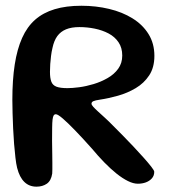

<svg xmlns="http://www.w3.org/2000/svg" viewBox="-20 -644 612 684"><path d="M110 21Q84 21 66.8 4.2Q49.5 -12.5 41 -46Q37.5 -60 35 -82.2Q32.5 -104.5 30.2 -131.2Q28 -158 26.8 -186Q25.5 -214 24.8 -240.5Q24 -267 24 -288Q24 -359.5 32.5 -414.2Q41 -469 58.8 -508.8Q76.5 -548.5 105.2 -573.8Q134 -599 174.8 -611.2Q215.5 -623.5 270 -623.5Q322 -623.5 369 -612.2Q416 -601 452.2 -578.5Q488.5 -556 509.2 -522.5Q530 -489 530 -445Q530 -403.5 511.5 -375.5Q493 -347.5 463.5 -330Q434 -312.5 400.2 -303Q366.5 -293.5 336 -289Q319 -286.5 312.5 -283.5Q306 -280.5 306 -274.5Q306 -270.5 312.2 -263.5Q318.5 -256.5 329.2 -246.8Q340 -237 354 -224.2Q368 -211.5 383 -196Q397.5 -181.5 416.8 -162Q436 -142.5 455.5 -121.8Q475 -101 491.8 -82.2Q508.5 -63.5 519 -50Q529.5 -36.5 529.5 -32Q529.5 -18 521 -8.5Q512.5 1 499.5 5.8Q486.5 10.5 471 10.5Q455 10.5 435.8 1Q416.5 -8.5 395.2 -25.5Q374 -42.5 352 -65Q330 -87.5 308 -114Q275 -151 248.5 -178.5Q222 -206 204 -221.5Q186 -237 179 -237Q174 -237 171.2 -232.8Q168.5 -228.5 167.2 -217.8Q166 -207 165.8 -188.5Q165.5 -170 165.5 -141.5Q165.5 -133 165.8 -120Q166 -107 166.2 -92.5Q166.5 -78 166.5 -64.5Q166.5 -51 166.5 -40.5Q166.5 -30 166 -25.5Q162 0 146.8 10.5Q131.5 21 110 21ZM220.5 -330Q237.5 -330 262.2 -333.2Q287 -336.5 313.5 -344.5Q340 -352.5 363.2 -365.8Q386.5 -379 401 -399Q415.5 -419 415.5 -446Q415.5 -474 402.2 -493.5Q389 -513 366.8 -524.8Q344.5 -536.5 317.5 -542Q290.5 -547.5 263 -547.5Q234.5 -547.5 215.2 -539.5Q196 -531.5 184.2 -515.5Q172.5 -499.5 167 -473.5Q163.5 -459 161.8 -444.5Q160 -430 159 -415.8Q158 -401.5 158 -388Q158 -366 162.8 -353.2Q167.5 -340.5 181 -335.2Q194.5 -330 220.5 -330Z"/></svg>

Font: Gluten
Style: Regular
Weight: 400
Designer: Tyler Finck
Foundry: Etcetera Type Company
Version: Version 1.300